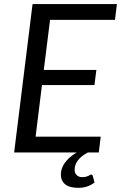

<svg xmlns="http://www.w3.org/2000/svg" viewBox="-20 -736 584 927"><path d="M404.3 0Q340.3 34.2 340.3 84Q340.3 99.6 350.3 109.4Q360.4 119.1 374 119.1Q387.7 119.1 394.5 117.4Q401.4 115.7 406.5 113.3Q411.6 110.8 414.3 108.9Q417 106.9 421.4 106.9Q425.8 106.9 427.7 112.8L436.5 145Q403.3 170.9 358.9 170.9Q314.9 170.9 294.4 153.6Q273.9 136.2 273.9 106.9Q273.9 46.9 350.1 0H48.3L137.2 -716.3H544.4L535.2 -640.1H221.7L191.4 -398.4H445.3L436 -325.2H182.6L151.9 -76.2H466.3L457 0Z"/></svg>

Font: Lato-Italic
Style: Italic
Weight: 400
Italic angle: -7°
Designer: Lukasz Dziedzic
Foundry: tyPoland Lukasz Dziedzic
Version: Version 1.104; Western+Polish opensource